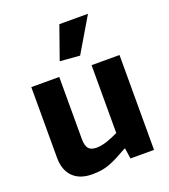

<svg xmlns="http://www.w3.org/2000/svg" viewBox="-147 -911 906 1027"><g transform="rotate(-20 306.5 -397.5)"><path d="M244 -618 310 -805H473L357 -609ZM202 10Q131 10 92.5 -29Q54 -68 54 -138V-540H213V-187Q213 -149 226.5 -132.5Q240 -116 272 -116Q299 -116 331 -126.5Q363 -137 397 -154V-540H556V0H422L413 -60H409Q374 -40 348.5 -27Q323 -14 299.5 -5.5Q276 3 253 6.5Q230 10 202 10Z"/></g></svg>

Font: Encode Sans Narrow
Style: Bold
Weight: 700
Designer: Pablo Impallari, Andres Torresi
Foundry: Pablo Impallari, Andres Torresi
Version: Version 1.000; ttfautohint (v1.00) -l 8 -r 50 -G 200 -x 14 -